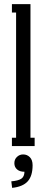

<svg xmlns="http://www.w3.org/2000/svg" viewBox="-20 -700 223 920"><path d="M146 0H37.1V-40H57.1V-640.1H37.1V-680.2H126V-40H146ZM38.1 200.2 34.2 168.9Q67.9 166 82.3 156.2Q96.7 146.5 97.2 123Q74.7 123 61.8 111.8Q48.8 100.6 48.8 82Q48.8 63.5 61.3 51.8Q73.7 40 90.8 40Q109.9 40 123 53.2Q136.2 66.4 136.2 91.8Q136.2 143.1 112.8 168.9Q89.4 194.8 38.1 200.2Z"/></svg>

Font: Margherita
Style: Regular
Weight: 400
Designer: James Puckett
Foundry: Dunwich Type Founders
Version: Version 1.008;hotconv 1.0.109;makeotfexe 2.5.65596